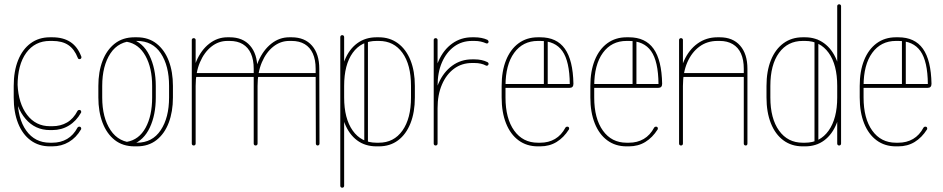

<svg xmlns="http://www.w3.org/2000/svg" viewBox="-20 -679 4402 896"><path d="M359 -416Q360 -415 360 -412Q360 -408 357.5 -405.5Q355 -403 351 -403Q345 -403 343 -409Q327 -450 298.5 -469Q270 -488 224 -488H213Q143 -488 102.5 -432.5Q62 -377 62 -278V-224Q62 -126 102.5 -69.5Q143 -13 213 -13H224Q263 -13 293 -30.5Q323 -48 342 -84Q345 -88 350 -88Q355 -88 357 -85Q359 -82 359 -79Q359 -76 358 -75Q336 -37 301.5 -16.5Q267 4 224 4H213Q161 4 123 -24Q85 -52 64.5 -103.5Q44 -155 44 -224V-278Q44 -347 64.5 -398Q85 -449 123 -477Q161 -505 213 -505H224Q275 -505 308.5 -483Q342 -461 359 -416ZM62 -285Q66 -196 106.5 -143Q147 -90 213 -90H224Q263 -90 293 -107.5Q323 -125 342 -162Q345 -166 350 -166Q355 -166 357 -163Q359 -160 359 -157Q359 -154 358 -153Q336 -114 301.5 -93Q267 -72 224 -72H213Q144 -72 99.5 -124Q55 -176 46 -260Z M439 -278Q439 -344 458.5 -395Q478 -446 515.5 -475.5Q553 -505 608 -505H619Q673 -505 710.5 -475.5Q748 -446 767.5 -395Q787 -344 787 -278V-224Q787 -158 767.5 -106.5Q748 -55 710.5 -25.5Q673 4 619 4H608Q553 4 515.5 -25.5Q478 -55 458.5 -106.5Q439 -158 439 -224ZM457 -278V-224Q457 -130 496 -71.5Q535 -13 608 -13H619Q691 -13 730 -71.5Q769 -130 769 -224V-278Q769 -372 730.5 -430Q692 -488 619 -488H608Q534 -488 495.5 -430Q457 -372 457 -278ZM572 -484 589 -498Q647 -482 677 -421Q707 -360 707 -278V-224Q707 -143 679 -83.5Q651 -24 597 -4L572 -17Q629 -27 659.5 -83Q690 -139 690 -224V-278Q690 -362 659 -418Q628 -474 572 -484Z M893 -9Q893 -5 890.5 -2.5Q888 0 884 0Q880 0 877.5 -2.5Q875 -5 875 -9V-493Q875 -496 877.5 -498.5Q880 -501 884 -501Q888 -501 890.5 -498.5Q893 -496 893 -493ZM1172 -338Q1176 -338 1178.5 -335.5Q1181 -333 1181 -329Q1181 -325 1178.5 -322.5Q1176 -320 1172 -320H888Q884 -320 881.5 -322.5Q879 -325 879 -329Q879 -333 881.5 -335.5Q884 -338 888 -338ZM1182 -9Q1182 -5 1179.5 -2.5Q1177 0 1173 0Q1169 0 1166.5 -2.5Q1164 -5 1164 -9V-278Q1164 -344 1186.5 -395Q1209 -446 1246.5 -475.5Q1284 -505 1330 -505H1341Q1402 -505 1436 -466Q1470 -427 1470 -358L1471 -9Q1471 -5 1468.5 -2.5Q1466 0 1462 0Q1459 0 1456.5 -2.5Q1454 -5 1454 -9L1453 -358Q1453 -400 1440 -429Q1427 -458 1402 -473Q1377 -488 1341 -488H1330Q1289 -488 1255.5 -461.5Q1222 -435 1202 -388Q1182 -341 1182 -278ZM1461 -338Q1465 -338 1467.5 -335.5Q1470 -333 1470 -329Q1470 -325 1467.5 -322.5Q1465 -320 1461 -320H1178Q1174 -320 1171.5 -322.5Q1169 -325 1169 -329Q1169 -333 1171.5 -335.5Q1174 -338 1178 -338ZM893 -278Q893 -274 890.5 -271.5Q888 -269 884 -269Q880 -269 877.5 -271.5Q875 -274 875 -278Q875 -344 897 -395Q919 -446 957 -475.5Q995 -505 1041 -505H1052Q1113 -505 1147 -466Q1181 -427 1181 -358L1182 -9Q1182 -5 1179.5 -2.5Q1177 0 1173 0Q1169 0 1166.5 -2.5Q1164 -5 1164 -9V-358Q1164 -400 1151 -429Q1138 -458 1113 -473Q1088 -488 1052 -488H1041Q1000 -488 966.5 -461.5Q933 -435 913 -388Q893 -341 893 -278Z M1916 -278V-224Q1916 -155 1895.5 -103.5Q1875 -52 1837.5 -24Q1800 4 1748 4H1737Q1684 4 1646.5 -24Q1609 -52 1588.5 -103.5Q1568 -155 1568 -224V-278Q1568 -347 1588.5 -398Q1609 -449 1647 -477Q1685 -505 1737 -505H1748Q1799 -505 1837 -477Q1875 -449 1895.5 -398Q1916 -347 1916 -278ZM1898 -278Q1898 -377 1858 -432.5Q1818 -488 1748 -488H1737Q1666 -488 1626 -432.5Q1586 -377 1586 -278V-224Q1586 -126 1626 -69.5Q1666 -13 1737 -13H1748Q1818 -13 1858 -69.5Q1898 -126 1898 -224ZM1586 188Q1586 192 1583.5 194.5Q1581 197 1577 197Q1573 197 1570.5 194.5Q1568 192 1568 188V-506Q1568 -510 1570.5 -512.5Q1573 -515 1577 -515Q1581 -515 1583.5 -512.5Q1586 -510 1586 -506ZM1697 -14Q1697 -10 1694.5 -7.5Q1692 -5 1689 -5Q1685 -5 1682.5 -7.5Q1680 -10 1680 -14V-487Q1680 -491 1682.5 -493.5Q1685 -496 1689 -496Q1692 -496 1694.5 -493.5Q1697 -491 1697 -487Z M2022 -9Q2022 -5 2019.5 -2.5Q2017 0 2013 0Q2009 0 2006.5 -2.5Q2004 -5 2004 -9V-493Q2004 -496 2006.5 -498.5Q2009 -501 2013 -501Q2017 -501 2019.5 -498.5Q2022 -496 2022 -493ZM2022 -278Q2022 -274 2019.5 -271.5Q2017 -269 2013 -269Q2009 -269 2006.5 -271.5Q2004 -274 2004 -278Q2004 -344 2027 -395.5Q2050 -447 2090.5 -476Q2131 -505 2183 -505H2194Q2211 -505 2226.5 -502Q2242 -499 2255 -493Q2257 -491 2258.5 -489Q2260 -487 2260 -485Q2260 -479 2256 -477Q2252 -475 2248 -477Q2237 -482 2223.5 -485Q2210 -488 2194 -488H2183Q2135 -488 2099 -461.5Q2063 -435 2042.5 -388Q2022 -341 2022 -278ZM2022 -174Q2022 -170 2019.5 -168Q2017 -166 2013 -166Q2009 -166 2006.5 -168Q2004 -170 2004 -174Q2004 -240 2027 -291.5Q2050 -343 2090.5 -372.5Q2131 -402 2183 -402H2194Q2229 -402 2255 -389Q2257 -388 2258.5 -386Q2260 -384 2260 -381Q2260 -376 2256 -373.5Q2252 -371 2248 -373Q2237 -379 2223.5 -382Q2210 -385 2194 -385H2183Q2135 -385 2099 -358.5Q2063 -332 2042.5 -284.5Q2022 -237 2022 -174Z M2330 -269Q2326 -269 2324.5 -271.5Q2323 -274 2323 -278Q2323 -282 2324.5 -284.5Q2326 -287 2330 -287H2639Q2638 -393 2604.5 -440.5Q2571 -488 2501 -488H2490Q2420 -488 2379.5 -432.5Q2339 -377 2339 -278V-224Q2339 -126 2379.5 -69.5Q2420 -13 2490 -13H2501Q2540 -13 2570 -30.5Q2600 -48 2619 -84Q2622 -88 2627 -88Q2632 -88 2634 -85.5Q2636 -83 2636 -79Q2636 -76 2635 -75Q2611 -37 2577.5 -16.5Q2544 4 2501 4H2490Q2438 4 2400 -24Q2362 -52 2341.5 -103.5Q2321 -155 2321 -224V-278Q2321 -347 2341.5 -398Q2362 -449 2400 -477Q2438 -505 2490 -505H2501Q2578 -505 2616 -451.5Q2654 -398 2656 -288Q2656 -269 2638 -269ZM2536 -282Q2536 -278 2533 -276Q2530 -274 2527 -274Q2523 -274 2520.5 -276Q2518 -278 2518 -282V-490Q2518 -493 2520.5 -496Q2523 -499 2527 -499Q2530 -499 2533 -496Q2536 -493 2536 -490Z M2744 -269Q2740 -269 2738.5 -271.5Q2737 -274 2737 -278Q2737 -282 2738.5 -284.5Q2740 -287 2744 -287H3053Q3052 -393 3018.5 -440.5Q2985 -488 2915 -488H2904Q2834 -488 2793.5 -432.5Q2753 -377 2753 -278V-224Q2753 -126 2793.5 -69.5Q2834 -13 2904 -13H2915Q2954 -13 2984 -30.5Q3014 -48 3033 -84Q3036 -88 3041 -88Q3046 -88 3048 -85.5Q3050 -83 3050 -79Q3050 -76 3049 -75Q3025 -37 2991.5 -16.5Q2958 4 2915 4H2904Q2852 4 2814 -24Q2776 -52 2755.5 -103.5Q2735 -155 2735 -224V-278Q2735 -347 2755.5 -398Q2776 -449 2814 -477Q2852 -505 2904 -505H2915Q2992 -505 3030 -451.5Q3068 -398 3070 -288Q3070 -269 3052 -269ZM2950 -282Q2950 -278 2947 -276Q2944 -274 2941 -274Q2937 -274 2934.5 -276Q2932 -278 2932 -282V-490Q2932 -493 2934.5 -496Q2937 -499 2941 -499Q2944 -499 2947 -496Q2950 -493 2950 -490Z M3167 -9Q3167 -5 3164.5 -2.5Q3162 0 3158 0Q3154 0 3151.5 -2.5Q3149 -5 3149 -9V-493Q3149 -496 3151.5 -498.5Q3154 -501 3158 -501Q3162 -501 3164.5 -498.5Q3167 -496 3167 -493ZM3167 -278Q3167 -274 3164.5 -271.5Q3162 -269 3158 -269Q3154 -269 3151.5 -271.5Q3149 -274 3149 -278Q3149 -344 3172 -395.5Q3195 -447 3235.5 -476Q3276 -505 3328 -505H3339Q3400 -505 3434 -466Q3468 -427 3468 -358V-9Q3468 -5 3466 -2.5Q3464 0 3460 0Q3456 0 3453.5 -2.5Q3451 -5 3451 -9V-358Q3451 -400 3438 -429Q3425 -458 3399.5 -473Q3374 -488 3339 -488H3328Q3280 -488 3244 -461.5Q3208 -435 3187.5 -388Q3167 -341 3167 -278ZM3460 -338Q3464 -338 3466 -335.5Q3468 -333 3468 -329Q3468 -325 3466 -322.5Q3464 -320 3460 -320H3162Q3158 -320 3155.5 -322.5Q3153 -325 3153 -329Q3153 -333 3155.5 -335.5Q3158 -338 3162 -338Z M3557 -224V-278Q3557 -347 3577.5 -398Q3598 -449 3636 -477Q3674 -505 3726 -505H3737Q3788 -505 3826 -477Q3864 -449 3884.5 -398Q3905 -347 3905 -278V-224Q3905 -155 3884.5 -103.5Q3864 -52 3826.5 -24Q3789 4 3737 4H3726Q3674 4 3636 -24Q3598 -52 3577.5 -103.5Q3557 -155 3557 -224ZM3575 -224Q3575 -126 3615.5 -69.5Q3656 -13 3726 -13H3737Q3807 -13 3847 -69.5Q3887 -126 3887 -224V-278Q3887 -377 3847 -432.5Q3807 -488 3737 -488H3726Q3656 -488 3615.5 -432.5Q3575 -377 3575 -278ZM3905 -9Q3905 -5 3902.5 -2.5Q3900 0 3896 0Q3892 0 3889.5 -2.5Q3887 -5 3887 -9V-651Q3887 -654 3889.5 -656.5Q3892 -659 3896 -659Q3900 -659 3902.5 -656.5Q3905 -654 3905 -651ZM3799 -14Q3799 -10 3796.5 -7.5Q3794 -5 3790 -5Q3786 -5 3783.5 -7.5Q3781 -10 3781 -14V-487Q3781 -491 3783.5 -493.5Q3786 -496 3790 -496Q3794 -496 3796.5 -493.5Q3799 -491 3799 -487Z M4001 -269Q3997 -269 3995.5 -271.5Q3994 -274 3994 -278Q3994 -282 3995.5 -284.5Q3997 -287 4001 -287H4310Q4309 -393 4275.5 -440.5Q4242 -488 4172 -488H4161Q4091 -488 4050.5 -432.5Q4010 -377 4010 -278V-224Q4010 -126 4050.5 -69.5Q4091 -13 4161 -13H4172Q4211 -13 4241 -30.5Q4271 -48 4290 -84Q4293 -88 4298 -88Q4303 -88 4305 -85.5Q4307 -83 4307 -79Q4307 -76 4306 -75Q4282 -37 4248.5 -16.5Q4215 4 4172 4H4161Q4109 4 4071 -24Q4033 -52 4012.5 -103.5Q3992 -155 3992 -224V-278Q3992 -347 4012.5 -398Q4033 -449 4071 -477Q4109 -505 4161 -505H4172Q4249 -505 4287 -451.5Q4325 -398 4327 -288Q4327 -269 4309 -269ZM4207 -282Q4207 -278 4204 -276Q4201 -274 4198 -274Q4194 -274 4191.5 -276Q4189 -278 4189 -282V-490Q4189 -493 4191.5 -496Q4194 -499 4198 -499Q4201 -499 4204 -496Q4207 -493 4207 -490Z"/></svg>

Font: Libertine-Super Thin
Style: Regular
Weight: 100
Designer: Bastien Sozeau
Foundry: NBR — Bastien Sozeau
Version: Version 2.003;gftools[0.9.33]